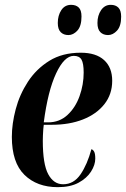

<svg xmlns="http://www.w3.org/2000/svg" viewBox="-20 -764 521 794"><path d="M219 10Q133 10 81 -41Q29 -92 29 -198Q29 -252 45 -312.5Q61 -373 95.5 -426Q130 -479 184 -512.5Q238 -546 314 -546Q377 -546 410.5 -515.5Q444 -485 444 -430Q444 -374 411.5 -333Q379 -292 323 -270Q267 -248 195 -248H161Q160 -243 159 -230Q158 -217 157.5 -203.5Q157 -190 157 -182Q157 -85 179.5 -43.5Q202 -2 241 -2Q285 -2 313 -43Q341 -84 358 -147Q365 -145 369.5 -136.5Q374 -128 374 -108Q374 -82 356.5 -54.5Q339 -27 305 -8.5Q271 10 219 10ZM179 -258Q226 -258 259 -288.5Q292 -319 309 -366.5Q326 -414 326 -464Q326 -502 317 -517.5Q308 -533 285 -533Q246 -533 212 -460.5Q178 -388 161 -258ZM427 -619Q407 -619 395 -631Q383 -643 383 -669Q383 -700 398 -722Q413 -744 438 -744Q458 -744 469.5 -732.5Q481 -721 481 -695Q481 -656 464 -637.5Q447 -619 427 -619ZM263 -619Q243 -619 231 -631Q219 -643 219 -669Q219 -700 233.5 -722Q248 -744 274 -744Q294 -744 305.5 -733Q317 -722 317 -696Q317 -656 300 -637.5Q283 -619 263 -619Z"/></svg>

Font: Noto Serif Display ExtraCondensed
Style: Bold Italic
Weight: 700
Width: 2
Italic angle: -12°
Designer: Monotype Design Team
Foundry: Monotype Imaging Inc.
Version: Version 2.009